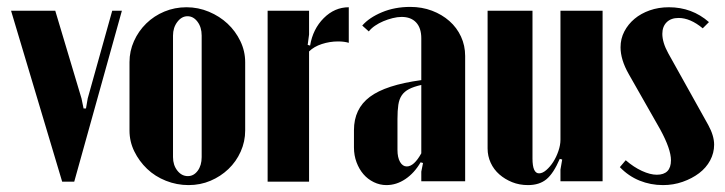

<svg xmlns="http://www.w3.org/2000/svg" viewBox="-20 -526 2099 556"><path d="M195 0H160L12 -495H140L216 -241L222 -212H229L234 -241L305 -495H333Z M520 -505Q554 -505 585 -492Q616 -479 639 -457.5Q662 -436 676 -407Q690 -378 690 -346V-148Q690 -116 677 -87Q664 -58 641.5 -36.5Q619 -15 589.5 -2.5Q560 10 526 10Q492 10 460.5 -2.5Q429 -15 406 -37Q383 -59 369 -87.5Q355 -116 355 -148V-346Q355 -378 368 -407Q381 -436 403.5 -458Q426 -480 456 -492.5Q486 -505 520 -505ZM523 -479Q506 -479 493.5 -462.5Q481 -446 481 -423V-71Q481 -48 493.5 -32Q506 -16 524 -16Q541 -16 552.5 -31.5Q564 -47 564 -71V-423Q564 -447 552 -463Q540 -479 523 -479Z M875 -495V-426L871 -396L878 -394Q886 -442 917.5 -473.5Q949 -505 990 -505V-402Q977 -406 959 -406Q935 -406 912 -398.5Q889 -391 875 -377V0H755V-495Z M1005 -149Q1005 -211 1051 -245.5Q1097 -280 1200 -294V-415Q1200 -445 1185 -461Q1170 -477 1143 -477Q1131 -477 1117 -473.5Q1103 -470 1090 -464.5Q1077 -459 1066 -451.5Q1055 -444 1048 -435L1029 -452Q1049 -475 1086 -490.5Q1123 -506 1168 -506Q1202 -506 1231 -495Q1260 -484 1281.5 -465Q1303 -446 1315 -420Q1327 -394 1327 -364V-1H1200V-29L1205 -54L1198 -56Q1180 -25 1154 -7.5Q1128 10 1099 10Q1080 10 1062.5 1.5Q1045 -7 1032.5 -21.5Q1020 -36 1012.5 -56Q1005 -76 1005 -99ZM1158 -44Q1179 -44 1200 -82V-280Q1178 -275 1164.5 -268Q1151 -261 1143.5 -250Q1136 -239 1133.5 -222.5Q1131 -206 1131 -181V-92Q1131 -70 1138.5 -57Q1146 -44 1158 -44Z M1601 -66Q1583 -24 1562.5 -7Q1542 10 1509 10Q1484 10 1463 1.5Q1442 -7 1426 -21Q1410 -35 1401 -54.5Q1392 -74 1392 -96V-495H1522V-67Q1522 -24 1541 -24Q1551 -24 1562 -33.5Q1573 -43 1582 -57Q1591 -71 1597 -88.5Q1603 -106 1603 -121V-495H1725V-1H1603V-35L1608 -64Z M2015 -444Q1979 -474 1945 -474Q1923 -474 1910.5 -461.5Q1898 -449 1898 -428Q1898 -403 1915 -372L2031 -164Q2048 -133 2048 -107Q2048 -83 2036.5 -61.5Q2025 -40 2004.5 -24.5Q1984 -9 1957 0.5Q1930 10 1900 10Q1864 10 1832 -3Q1800 -16 1775 -42L1792 -62Q1815 -42 1839 -31Q1863 -20 1882 -20Q1923 -20 1923 -62Q1923 -94 1892 -151L1801 -311Q1777 -353 1777 -389Q1777 -414 1788 -435Q1799 -456 1817.5 -471.5Q1836 -487 1861.5 -496Q1887 -505 1917 -505Q1984 -505 2033 -462Z"/></svg>

Font: Moniqa Black Heading
Style: Regular
Weight: 900
Designer: Rajesh Rajput
Foundry: Rajesh Rajput
Version: Version 1.000